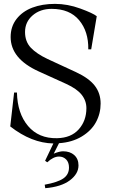

<svg xmlns="http://www.w3.org/2000/svg" viewBox="-20 -733 585 996"><path d="M481.9 -648.9 453.1 -477.1H438Q439.5 -569.8 390.4 -628.4Q341.3 -687 248 -687Q188.5 -687 149.2 -653.1Q109.9 -619.1 109.9 -566.9Q109.9 -517.6 139.6 -485.8Q169.4 -454.1 227.1 -426.8L374 -358.9Q441.4 -327.6 471.7 -288.3Q502 -249 502 -195.8Q502 -144 478 -99.6Q454.1 -55.2 404.1 -24.9Q354 5.4 286.1 9.8L258.8 64Q288.6 51.8 307.1 51.8Q343.3 51.8 365.2 71.5Q387.2 91.3 387.2 125Q387.2 168.9 342.3 202.6Q297.4 236.3 214.8 243.2L211.9 225.1Q279.3 212.9 308.6 192.6Q337.9 172.4 337.9 136.2Q337.9 108.9 323 94Q308.1 79.1 286.1 79.1Q256.8 79.1 225.1 108.9L213.9 101.1L256.8 11.2Q144 9.3 33.2 -77.1L53.2 -252.9H67.9Q70.3 -144.5 125.5 -79.3Q180.7 -14.2 275.9 -16.1Q349.1 -17.6 388.7 -62.3Q428.2 -106.9 428.2 -171.9Q428.2 -210.4 403.6 -241.5Q378.9 -272.5 323.2 -297.9L180.2 -362.8Q35.2 -428.7 35.2 -541Q35.2 -595.2 65.7 -634.5Q96.2 -673.8 147.7 -693.4Q199.2 -712.9 265.1 -712.9Q330.6 -712.9 396.5 -688.7Q462.4 -664.6 481.9 -648.9Z"/></svg>

Font: Ortica Linear Light
Style: Regular
Weight: 300
Designer: Benedetta Bovani
Foundry: Collletttivo
Version: Version 2.000;Glyphs 3.1.2 (3151)